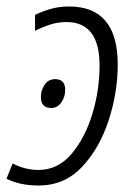

<svg xmlns="http://www.w3.org/2000/svg" viewBox="-35 -562 419 592"><path d="M84 10Q164 10 218 -47.5Q272 -105 300 -191Q328 -277 328 -363Q328 -542 178 -542Q146 -542 119.5 -534Q93 -526 73 -516V-467Q97 -479 120.5 -486.5Q144 -494 170 -494Q272 -494 272 -360Q272 -284 249.5 -210Q227 -136 185 -87Q143 -38 84 -38Q42 -38 4 -58L-15 -11Q26 10 84 10ZM123 -229Q142 -229 154 -246Q166 -263 166 -285Q166 -318 135 -318Q114 -318 102.5 -300.5Q91 -283 91 -263Q91 -229 123 -229Z"/></svg>

Font: Noto Sans Display SemiCondensed Light
Style: Italic
Weight: 300
Width: 4
Italic angle: -12°
Designer: Monotype Design Team
Foundry: Monotype Imaging Inc.
Version: Version 1.900